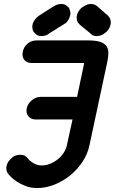

<svg xmlns="http://www.w3.org/2000/svg" viewBox="-20 -939 579 969"><path d="M369 -450 405 -621H140Q115 -621 102.5 -637Q90 -653 95 -678Q100 -703 119.5 -719Q139 -735 164 -735H425Q464 -735 486 -727.5Q508 -720 517.5 -706Q527 -692 527 -672.5Q527 -653 522 -629L432 -208Q423 -163 397 -123.5Q371 -84 335 -54.5Q299 -25 255.5 -7.5Q212 10 167 10Q135 10 109.5 0Q84 -10 65 -22.5Q46 -35 34 -47.5Q22 -60 18 -66Q14 -74 12.5 -83Q11 -92 13 -101Q16 -115 24 -125.5Q32 -136 45 -147Q64 -158 82 -158Q96 -158 105 -153Q114 -148 120 -140Q134 -123 152.5 -113.5Q171 -104 191 -104Q212 -104 233 -112.5Q254 -121 271.5 -135Q289 -149 301.5 -168Q314 -187 318 -208L346 -336H160Q137 -336 123.5 -352Q110 -368 115 -393Q120 -416 140.5 -433Q161 -450 184 -450ZM525 -860 528 -856Q532 -852 533 -850Q542 -832 538 -815Q535 -798 520 -781L513 -775Q510 -773 508.5 -772Q507 -771 504 -769L507 -770Q489 -757 468 -757Q460 -757 451.5 -759.5Q443 -762 437 -769H438Q424 -780 410 -792Q396 -804 382 -815L380 -818Q376 -821 373 -825Q369 -833 367.5 -842Q366 -851 368 -861Q372 -879 386 -894L385 -893Q390 -898 391.5 -899.5Q393 -901 396 -903Q396 -903 400 -905Q419 -919 439 -919Q456 -919 470 -908ZM252 -908Q272 -919 289 -919Q310 -919 322 -905Q322 -905 324 -903Q329 -901 331 -893L330 -894Q338 -878 334 -861Q329 -841 315 -825Q312 -823 310 -821.5Q308 -820 304 -818L300 -815Q282 -804 263 -792Q244 -780 226 -769H227Q218 -762 208 -759.5Q198 -757 190 -757Q168 -757 157 -770L160 -769Q155 -771 153 -775L148 -781Q141 -795 144 -815Q149 -834 165 -850Q166 -852 168 -853Q170 -854 172 -856L177 -860Z"/></svg>

Font: VDS
Style: Bold Italic
Weight: 700
Designer: artmaker
Foundry: artmaker
Version: Version 1.000 2009 initial release